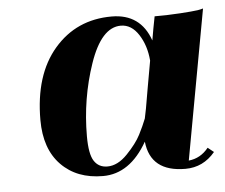

<svg xmlns="http://www.w3.org/2000/svg" viewBox="-38 -431 567 483"><g transform="rotate(-5 245.5 -190.0)"><path d="M491 -389 422 -11Q452 -14 472 -39L487 -27Q457 9 412 9Q324 9 316 -68Q272 9 204 9Q138 9 98.5 -31.5Q59 -72 59 -145Q59 -259 115 -324Q171 -389 260 -389Q333 -389 357 -320Q362 -350 368 -380Q402 -380 433 -382Q464 -384 478 -386ZM217 -14Q243 -14 267.5 -39.5Q292 -65 303 -86.5Q314 -108 321 -126Q323 -134 326 -150.5Q329 -167 335 -202.5Q341 -238 347 -270Q344 -308 326 -336Q308 -364 281 -364Q232 -364 202 -276.5Q172 -189 172 -94Q172 -49 183.5 -31.5Q195 -14 217 -14Z"/></g></svg>

Font: Sail
Style: Regular
Weight: 400
Designer: Miguel Hernandez
Foundry: Miguel Hernandez
Version: Version 1.002